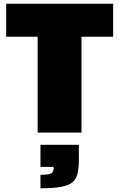

<svg xmlns="http://www.w3.org/2000/svg" viewBox="-20 -708 637 1025"><path d="M181 0V-512H13V-688H584V-512H415V0ZM196 297V225Q243 225 254.5 217Q266 209 266 189V183H196V65H401V140Q401 186 394.5 216.5Q388 247 367.5 264.5Q347 282 306 289.5Q265 297 196 297Z"/></svg>

Font: Saira Black
Style: Regular
Weight: 900
Designer: Hector Gatti with collaboration of the Omnibus-Type team
Foundry: Omnibus-Type
Version: Version 1.100; ttfautohint (v1.8.3)